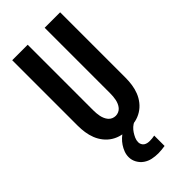

<svg xmlns="http://www.w3.org/2000/svg" viewBox="-294 -800 1088 1088"><g transform="rotate(-45 250.0 -255.5)"><path d="M250 8Q222 8 195 2Q168 -4 144.5 -18.5Q121 -33 103.5 -55Q86 -77 76 -102.5Q66 -128 62 -155.5Q58 -183 58 -210V-735H182V-210Q182 -198 183 -185.5Q184 -173 186.5 -161Q189 -149 194 -137.5Q199 -126 207 -116.5Q215 -107 226.5 -102Q238 -97 250 -97Q262 -97 273.5 -102Q285 -107 293 -116.5Q301 -126 306 -137.5Q311 -149 313.5 -161Q316 -173 317 -185.5Q318 -198 318 -210V-735H442V-210Q442 -183 438 -155.5Q434 -128 424 -102.5Q414 -77 396.5 -55Q379 -33 355.5 -18.5Q332 -4 305 2Q278 8 250 8ZM270 224Q246 224 222.5 219Q199 214 179.5 200.5Q160 187 148 165.5Q136 144 136 120Q136 100 143 81.5Q150 63 161 46.5Q172 30 186.5 16.5Q201 3 218 -8H303V0Q288 6 276 17Q264 28 255.5 41Q247 54 240.5 68.5Q234 83 234 99Q234 108 238.5 117Q243 126 250.5 131Q258 136 267 138Q276 140 286 140Q296 140 305.5 139Q315 138 325 136V219Q312 221 298 222.5Q284 224 270 224Z"/></g></svg>

Font: Iosevka Extrabold
Style: Regular
Weight: 800
Monospace: yes
Designer: Belleve Invis
Foundry: Belleve Invis
Version: Version 32.5.0; ttfautohint (v1.8.4)